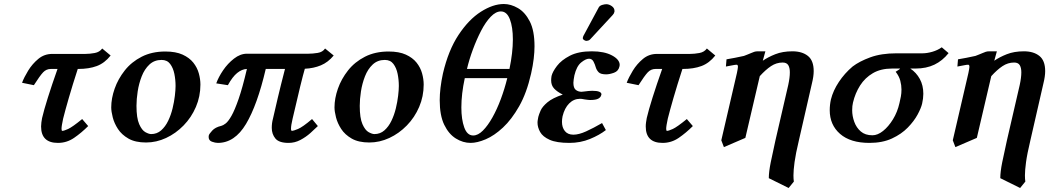

<svg xmlns="http://www.w3.org/2000/svg" viewBox="-20 -701 5236 958"><path d="M241 -432H406Q428 -432 452.5 -436.5Q477 -441 490 -459L532 -424Q502 -386 463 -371.5Q424 -357 371 -357H368Q342 -277 323.5 -213Q305 -149 295 -109Q291 -90 289 -78Q287 -66 287 -58Q287 -48 291 -48Q299 -48 320 -57.5Q341 -67 390 -107L420 -72Q386 -38 349.5 -13Q313 12 269 12Q185 12 185 -70Q185 -80 186.5 -90.5Q188 -101 190 -112Q199 -151 219 -214.5Q239 -278 267 -357H234Q211 -357 195 -340Q179 -323 149 -276L90 -288Q100 -315 120.5 -348.5Q141 -382 171 -407Q201 -432 241 -432Z M535 -165Q535 -210 552 -258.5Q569 -307 602.5 -349.5Q636 -392 687 -418Q738 -444 805 -444Q857 -444 891 -428.5Q925 -413 944.5 -388.5Q964 -364 972 -335Q980 -306 980 -279Q980 -220 957.5 -167.5Q935 -115 896 -75Q857 -35 808.5 -12.5Q760 10 709 10Q655 10 621 -9.5Q587 -29 568.5 -57.5Q550 -86 542.5 -115.5Q535 -145 535 -165ZM661 -173Q661 -112 674.5 -81.5Q688 -51 705.5 -41.5Q723 -32 734 -32Q763 -32 784 -50.5Q805 -69 819 -98Q833 -127 841 -160Q849 -193 852.5 -223Q856 -253 856 -272Q856 -303 850 -332.5Q844 -362 829 -382Q814 -402 786 -402Q750 -402 725.5 -379Q701 -356 687 -320Q673 -284 667 -245Q661 -206 661 -173Z M1519 -433Q1540 -433 1565 -437Q1590 -441 1602 -459L1645 -424Q1617 -390 1581 -375Q1545 -360 1501 -358Q1493 -331 1478 -270Q1463 -209 1440 -109Q1436 -92 1434 -79.5Q1432 -67 1432 -59Q1432 -48 1437 -48Q1444 -48 1467 -57.5Q1490 -67 1537 -107L1566 -72Q1551 -57 1528.5 -37Q1506 -17 1478.5 -2.5Q1451 12 1420 12Q1372 12 1354 -10Q1336 -32 1336 -63Q1336 -87 1342 -109Q1352 -153 1366 -212.5Q1380 -272 1402 -357H1306Q1264 -177 1207.5 -82.5Q1151 12 1067 12Q1054 12 1037.5 6Q1021 0 1021 -18Q1021 -20 1021.5 -22Q1022 -24 1022 -26Q1024 -33 1039 -49.5Q1054 -66 1084 -73Q1093 -75 1106 -85Q1119 -95 1135 -123Q1151 -151 1170.5 -207Q1190 -263 1212 -357Q1187 -356 1163.5 -337Q1140 -318 1117 -276L1059 -285Q1070 -316 1093 -350Q1116 -384 1147.5 -408.5Q1179 -433 1212 -433Z M1649 -165Q1649 -210 1666 -258.5Q1683 -307 1716.5 -349.5Q1750 -392 1801 -418Q1852 -444 1919 -444Q1971 -444 2005 -428.5Q2039 -413 2058.5 -388.5Q2078 -364 2086 -335Q2094 -306 2094 -279Q2094 -220 2071.5 -167.5Q2049 -115 2010 -75Q1971 -35 1922.5 -12.5Q1874 10 1823 10Q1769 10 1735 -9.5Q1701 -29 1682.5 -57.5Q1664 -86 1656.5 -115.5Q1649 -145 1649 -165ZM1775 -173Q1775 -112 1788.5 -81.5Q1802 -51 1819.5 -41.5Q1837 -32 1848 -32Q1877 -32 1898 -50.5Q1919 -69 1933 -98Q1947 -127 1955 -160Q1963 -193 1966.5 -223Q1970 -253 1970 -272Q1970 -303 1964 -332.5Q1958 -362 1943 -382Q1928 -402 1900 -402Q1864 -402 1839.5 -379Q1815 -356 1801 -320Q1787 -284 1781 -245Q1775 -206 1775 -173Z M2190 -334Q2217 -450 2268 -527Q2319 -604 2379.5 -642.5Q2440 -681 2494 -681Q2529 -681 2564.5 -660.5Q2600 -640 2623.5 -594Q2647 -548 2647 -470Q2647 -442 2643 -408Q2639 -374 2630 -334Q2608 -237 2570.5 -171Q2533 -105 2489.5 -64.5Q2446 -24 2403.5 -6Q2361 12 2328 12Q2290 12 2254.5 -10Q2219 -32 2196.5 -78.5Q2174 -125 2174 -201Q2174 -230 2178 -263.5Q2182 -297 2190 -334ZM2479 -644Q2454 -644 2428.5 -617.5Q2403 -591 2380.5 -547.5Q2358 -504 2339.5 -454Q2321 -404 2310 -357H2522Q2539 -439 2539 -504Q2539 -566 2524 -605Q2509 -644 2479 -644ZM2511 -311H2299Q2282 -232 2282 -165Q2282 -105 2296.5 -65Q2311 -25 2341 -25Q2365 -25 2389.5 -49.5Q2414 -74 2437 -115Q2460 -156 2479 -207Q2498 -258 2511 -311Z M3005 -680Q3019 -680 3032.5 -670.5Q3046 -661 3046 -647V-643Q3044 -633 3037 -626L2924 -504Q2920 -500 2914.5 -498.5Q2909 -497 2906 -497Q2901 -497 2894.5 -501Q2888 -505 2888 -510Q2888 -516 2891 -522L2968 -665Q2973 -673 2985 -676.5Q2997 -680 3005 -680ZM2787 -121Q2784 -106 2784 -93Q2784 -65 2798.5 -47Q2813 -29 2841 -29Q2868 -29 2904.5 -45.5Q2941 -62 2984 -87L3003 -52Q2971 -27 2923.5 -7.5Q2876 12 2821 12Q2757 12 2722.5 -3.5Q2688 -19 2675 -42.5Q2662 -66 2662 -89Q2662 -97 2663.5 -104Q2665 -111 2666 -118Q2669 -130 2677.5 -149.5Q2686 -169 2711.5 -190.5Q2737 -212 2788 -229Q2760 -243 2745 -259Q2730 -275 2730 -300Q2730 -305 2730.5 -310.5Q2731 -316 2732 -322Q2737 -343 2759 -372Q2781 -401 2823.5 -423Q2866 -445 2933 -445Q2995 -445 3033.5 -424.5Q3072 -404 3072 -377Q3072 -373 3071 -370Q3066 -346 3043.5 -338Q3021 -330 3005 -330Q2977 -330 2967 -340.5Q2957 -351 2953 -364Q2949 -379 2941.5 -393.5Q2934 -408 2919 -408Q2903 -408 2880 -389.5Q2857 -371 2846 -325Q2844 -314 2842.5 -304.5Q2841 -295 2841 -288Q2841 -262 2853 -252.5Q2865 -243 2883 -243Q2883 -243 2885 -243.5Q2887 -244 2891 -244Q2902 -246 2916.5 -247Q2931 -248 2935 -248Q2981 -248 2981 -230Q2981 -228 2980 -227Q2978 -216 2965.5 -209Q2953 -202 2924 -202Q2920 -202 2912 -203Q2904 -204 2897 -205Q2890 -207 2883 -207.5Q2876 -208 2874 -208Q2843 -208 2820 -185Q2797 -162 2787 -121Z M3258 -432H3423Q3445 -432 3469.5 -436.5Q3494 -441 3507 -459L3549 -424Q3519 -386 3480 -371.5Q3441 -357 3388 -357H3385Q3359 -277 3340.5 -213Q3322 -149 3312 -109Q3308 -90 3306 -78Q3304 -66 3304 -58Q3304 -48 3308 -48Q3316 -48 3337 -57.5Q3358 -67 3407 -107L3437 -72Q3403 -38 3366.5 -13Q3330 12 3286 12Q3202 12 3202 -70Q3202 -80 3203.5 -90.5Q3205 -101 3207 -112Q3216 -151 3236 -214.5Q3256 -278 3284 -357H3251Q3228 -357 3212 -340Q3196 -323 3166 -276L3107 -288Q3117 -315 3137.5 -348.5Q3158 -382 3188 -407Q3218 -432 3258 -432Z M3799 -445 3786 -398Q3812 -416 3848.5 -430.5Q3885 -445 3934 -445Q3982 -445 4011 -422Q4040 -399 4040 -346Q4040 -320 4031 -284L3966 0Q3950 67 3944.5 108Q3939 149 3939 174Q3939 184 3939.5 191Q3940 198 3941 205L3915 237L3816 188Q3816 157 3825.5 109.5Q3835 62 3849 0L3913 -277Q3921 -314 3921 -340Q3921 -363 3913 -376Q3905 -389 3885 -389Q3854 -389 3827 -371Q3800 -353 3771 -321L3699 -13L3592 33L3579 -1L3657 -337Q3659 -348 3660.5 -355.5Q3662 -363 3662 -367Q3662 -378 3656 -378Q3649 -378 3639 -376Q3629 -374 3602 -369L3605 -405Q3619 -407 3646.5 -412.5Q3674 -418 3692 -422Q3700 -425 3710 -429Q3720 -433 3727 -436Q3736 -440 3743.5 -442.5Q3751 -445 3762 -445Z M4234 -369Q4268 -395 4322.5 -415Q4377 -435 4453 -435H4583Q4605 -435 4631.5 -442.5Q4658 -450 4679 -465L4713 -436Q4683 -398 4642.5 -378.5Q4602 -359 4548 -359H4522Q4552 -339 4569.5 -307Q4587 -275 4587 -233Q4587 -210 4581 -184Q4576 -162 4558.5 -129.5Q4541 -97 4509.5 -64.5Q4478 -32 4430.5 -10Q4383 12 4318 12Q4223 12 4171.5 -33Q4120 -78 4120 -151Q4120 -178 4126 -205Q4137 -249 4165.5 -292Q4194 -335 4234 -369ZM4333 -26Q4359 -26 4386 -47.5Q4413 -69 4435.5 -105.5Q4458 -142 4468 -187Q4472 -203 4475 -219.5Q4478 -236 4478 -254Q4478 -276 4472 -298.5Q4466 -321 4449 -343Q4456 -347 4464 -352.5Q4472 -358 4471 -359H4431Q4375 -359 4335.5 -336Q4296 -313 4271.5 -274.5Q4247 -236 4236 -189Q4234 -181 4233 -171.5Q4232 -162 4232 -151Q4232 -122 4242.5 -93Q4253 -64 4275 -45Q4297 -26 4333 -26Z M4954 -445 4941 -398Q4967 -416 5003.5 -430.5Q5040 -445 5089 -445Q5137 -445 5166 -422Q5195 -399 5195 -346Q5195 -320 5186 -284L5121 0Q5105 67 5099.5 108Q5094 149 5094 174Q5094 184 5094.5 191Q5095 198 5096 205L5070 237L4971 188Q4971 157 4980.5 109.5Q4990 62 5004 0L5068 -277Q5076 -314 5076 -340Q5076 -363 5068 -376Q5060 -389 5040 -389Q5009 -389 4982 -371Q4955 -353 4926 -321L4854 -13L4747 33L4734 -1L4812 -337Q4814 -348 4815.5 -355.5Q4817 -363 4817 -367Q4817 -378 4811 -378Q4804 -378 4794 -376Q4784 -374 4757 -369L4760 -405Q4774 -407 4801.5 -412.5Q4829 -418 4847 -422Q4855 -425 4865 -429Q4875 -433 4882 -436Q4891 -440 4898.5 -442.5Q4906 -445 4917 -445Z"/></svg>

Font: Libertinus Serif SemiBold
Style: Italic
Weight: 600
Italic angle: -11.5°
Designer: Philipp H. Poll, Khaled Hosny
Foundry: Caleb Maclennan
Version: Version 7.051;RELEASE